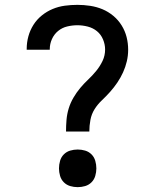

<svg xmlns="http://www.w3.org/2000/svg" viewBox="-20 -763 640 791"><path d="M252 -221Q252 -245 254 -269Q256 -293 263 -316Q270 -339 282.5 -360.5Q295 -382 310.5 -400.5Q326 -419 343.5 -435.5Q361 -452 376.5 -471Q392 -490 402.5 -512Q413 -534 413 -559Q413 -580 404.5 -600.5Q396 -621 379.5 -634.5Q363 -648 341.5 -653.5Q320 -659 299 -659Q278 -659 257 -654Q236 -649 219.5 -635.5Q203 -622 194 -602Q185 -582 185 -560V-558H90V-562Q90 -588 97 -613.5Q104 -639 118 -661Q132 -683 152.5 -699.5Q173 -716 197 -726Q221 -736 247 -739.5Q273 -743 299 -743Q325 -743 351.5 -739Q378 -735 402 -725Q426 -715 446.5 -698Q467 -681 481 -658.5Q495 -636 501.5 -610.5Q508 -585 508 -558Q508 -534 502.5 -510.5Q497 -487 487 -465Q477 -443 463.5 -423Q450 -403 434 -385Q418 -367 400 -350Q382 -333 369.5 -313Q357 -293 352.5 -269Q348 -245 348 -221ZM300 8Q284 8 269 3.5Q254 -1 243 -12Q232 -23 227.5 -38.5Q223 -54 223 -69Q223 -85 227.5 -100.5Q232 -116 243 -127Q254 -138 269 -142.5Q284 -147 300 -147Q316 -147 331 -142.5Q346 -138 357 -127Q368 -116 372.5 -100.5Q377 -85 377 -69Q377 -54 372.5 -38.5Q368 -23 357 -12Q346 -1 331 3.5Q316 8 300 8Z"/></svg>

Font: Iosevka Etoile Medium
Style: Regular
Weight: 500
Designer: Belleve Invis
Foundry: Belleve Invis
Version: Version 22.1.2; ttfautohint (v1.8.4)